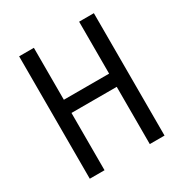

<svg xmlns="http://www.w3.org/2000/svg" viewBox="-166 -842 927 970"><g transform="rotate(-30 297.5 -357.0)"><path d="M516 0H430V-334H166V0H80V-714H166V-411H430V-714H516Z"/></g></svg>

Font: Noto Sans Devanagari Condensed
Style: Regular
Weight: 400
Width: 3
Designer: Jelle Bosma - Monotype Design Team
Foundry: Monotype Imaging Inc.
Version: Version 2.004; ttfautohint (v1.8.4.7-5d5b)